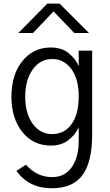

<svg xmlns="http://www.w3.org/2000/svg" viewBox="-20 -805 609 1059"><path d="M43 0ZM119.1 -272.5Q119.1 -179.7 160.2 -122.6Q201.2 -65.4 267.6 -65.4Q335 -65.4 374.5 -120.1Q414.1 -174.8 414.1 -273.4Q414.1 -369.1 373.5 -424.3Q333 -479.5 269.5 -479.5Q201.2 -479.5 160.2 -421.4Q119.1 -363.3 119.1 -272.5ZM43 -271.5Q43 -393.6 103.5 -468.3Q164.1 -543 259.8 -543Q320.3 -543 358.9 -511.7Q397.5 -480.5 414.1 -439.5V-525.4H488.3V-61.5Q488.3 87.9 435.1 160.6Q381.8 233.4 265.6 233.4Q139.6 233.4 70.3 137.7L123 103.5Q183.6 171.9 267.6 171.9Q336.9 171.9 375.5 117.7Q414.1 63.5 414.1 -27.3V-102.5Q393.6 -58.6 355 -30.3Q316.4 -2 261.7 -2Q162.1 -2 102.5 -77.6Q43 -153.3 43 -271.5ZM81.1 -623 241.2 -785.2H308.6L470.7 -623H389.6L275.4 -742.2L162.1 -623Z"/></svg>

Font: Batunionen A1
Style: Regular
Weight: 400
Designer: HanYang I&C Co.,Ltd.
Foundry: HanYang I&C Co.,Ltd.
Version: Version 2.50; ttfautohint (v1.6)